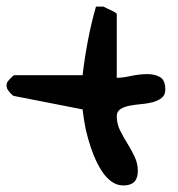

<svg xmlns="http://www.w3.org/2000/svg" viewBox="-22 -565 544 587"><path d="M21.5 -271.5Q17.6 -271.5 9.8 -280.3Q2 -289.1 0 -293.9Q-1 -294.9 -1 -297.9Q-2 -299.8 -2 -302.7Q-2 -306.6 -1 -309.6Q-1 -311.5 0 -313.5Q3.9 -319.3 11.7 -327.1Q19.5 -335 21.5 -335H230.5Q236.3 -385.7 246.6 -439.9Q256.8 -494.1 271.5 -544.9H283.2H293.9Q297.9 -543 304.7 -539.6Q311.5 -536.1 318.4 -533.2Q325.2 -530.3 330.1 -526.9Q335 -523.4 335 -522.5V-327.1Q351.6 -327.1 377 -332.5Q402.3 -337.9 426.3 -338.4Q450.2 -338.9 466.8 -329.6Q483.4 -320.3 483.4 -291Q483.4 -274.4 472.2 -265.6Q460.9 -256.8 444.3 -252.4Q427.7 -248 409.2 -246.6Q390.6 -245.1 373.5 -241.7Q356.4 -238.3 345.7 -231Q335 -223.6 335 -210Q335 -186.5 345.2 -166Q355.5 -145.5 367.7 -126Q379.9 -106.4 389.6 -85.9Q399.4 -65.4 399.4 -42Q399.4 2 355.5 2Q335 2 318.4 -10.3Q301.8 -22.5 288.6 -43Q275.4 -63.5 265.1 -88.9Q254.9 -114.3 247.6 -140.1Q240.2 -166 236.3 -189.9Q232.4 -213.9 230.5 -230.5Z"/></svg>

Font: Gloria Hallelujah
Style: Regular
Weight: 400
Designer: Kimberly Geswein
Foundry: Kimberly Geswein
Version: Version 1.004 2010